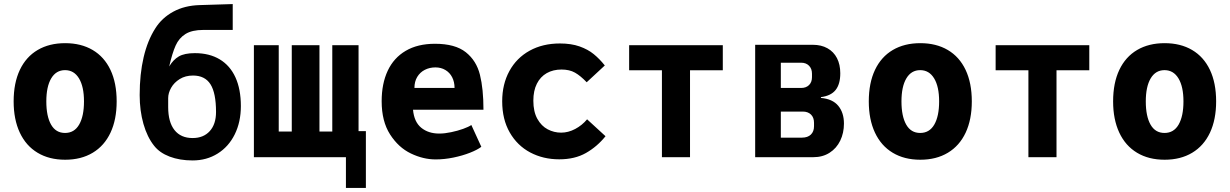

<svg xmlns="http://www.w3.org/2000/svg" viewBox="-20 -772 6040 943"><path d="M47 -274Q47 -364.5 77.5 -428.8Q108 -493 165 -526.5Q222 -560 300 -560Q378 -560 435 -526.5Q492 -493 522.5 -428.8Q553 -364.5 553 -274Q553 -185 522.8 -120.5Q492.5 -56 435.5 -21.8Q378.5 12.5 300 12.5Q221.5 12.5 164.5 -21.8Q107.5 -56 77.2 -120.8Q47 -185.5 47 -274ZM392.5 -274Q392.5 -346.5 368 -387Q343.5 -427.5 299.5 -427.5Q255.5 -427.5 231.5 -387Q207.5 -346.5 207.5 -274Q207.5 -201 230.8 -160Q254 -119 299.5 -119Q345 -119 368.8 -160.2Q392.5 -201.5 392.5 -274Z M737 -56Q703 -98.5 684.5 -163.5Q666 -228.5 666 -305Q666 -408 685.5 -491Q705 -574 743 -633Q775 -684 830.8 -714.5Q886.5 -745 961 -747L1123 -752V-625H979Q923 -625 891 -605Q859 -585 842.5 -548Q826 -511 811 -445.5Q830.5 -478.5 858.2 -494.8Q886 -511 937 -511Q1008.5 -511 1059.2 -480.5Q1110 -450 1136.5 -391.8Q1163 -333.5 1163 -251Q1163 -173 1133 -112.2Q1103 -51.5 1049 -17.8Q995 16 926 16Q862.5 16 813.2 -2.8Q764 -21.5 737 -56ZM1041 -222Q1041 -315 1013.8 -358Q986.5 -401 928 -401Q890.5 -401 862.8 -383.8Q835 -366.5 820.5 -340.8Q806 -315 806 -290V-246Q806 -172.5 837 -133.2Q868 -94 926 -94Q979.5 -94 1010.2 -128Q1041 -162 1041 -222Z M1679 0H1227V-550H1349V-126H1413V-550H1549V-126H1612V-550H1741V-128H1777V151H1679Z M1854.5 -275Q1854.5 -361 1884.2 -424.5Q1914 -488 1972.8 -522.5Q2031.5 -557 2116.5 -557Q2215.5 -557 2267.8 -515.5Q2320 -474 2337.2 -404.8Q2354.5 -335.5 2354.5 -233H2008.5Q2014 -173 2049 -144.5Q2084 -116 2137.5 -116Q2164 -116 2196 -122.8Q2228 -129.5 2255 -139.2Q2282 -149 2295 -158L2344 -51Q2324.5 -36 2288.2 -21.8Q2252 -7.5 2207.2 1.8Q2162.5 11 2119.5 11Q2059 11 1998 -18.2Q1937 -47.5 1895.8 -111.8Q1854.5 -176 1854.5 -275ZM2118.5 -441Q2090 -441 2066.5 -429Q2043 -417 2029.2 -394.2Q2015.5 -371.5 2015.5 -340H2212.5Q2212.5 -369.5 2200.8 -392.5Q2189 -415.5 2167.5 -428.2Q2146 -441 2118.5 -441Z M2446.5 -274.5Q2446.5 -358.5 2481.8 -423Q2517 -487.5 2581.2 -523Q2645.5 -558.5 2730 -558.5Q2785.5 -558.5 2826.5 -544Q2867.5 -529.5 2896 -506.2Q2924.5 -483 2950.5 -450.5L2861.5 -368Q2831 -400 2804 -415.2Q2777 -430.5 2738 -430.5Q2696.5 -430.5 2665.2 -412.8Q2634 -395 2616.8 -360.8Q2599.5 -326.5 2599.5 -277.5Q2599.5 -223.5 2619.2 -188.2Q2639 -153 2670 -136.8Q2701 -120.5 2736 -120.5Q2771 -120.5 2805 -138.5Q2839 -156.5 2863.5 -186L2954 -103Q2913 -52 2858.2 -20.8Q2803.5 10.5 2726.5 10.5Q2648 10.5 2584.2 -23.2Q2520.5 -57 2483.5 -121.5Q2446.5 -186 2446.5 -274.5Z M3231 -427H3070V-550H3530V-427H3369V0H3231Z M3689 -552H3972Q4013.5 -552 4044 -535Q4074.5 -518 4090.8 -486.5Q4107 -455 4107 -412Q4107 -359 4084.2 -330.2Q4061.5 -301.5 4012 -295V-291Q4069.5 -286 4097.2 -252.2Q4125 -218.5 4125 -165Q4125 -119 4106.8 -81.2Q4088.5 -43.5 4054.5 -21.8Q4020.5 0 3975 0H3689ZM3978 -152V-169Q3978 -195 3963 -209.5Q3948 -224 3923 -224H3815V-96H3919Q3947 -96 3962.5 -111Q3978 -126 3978 -152ZM3968 -393V-410Q3968 -434.5 3953.5 -449.2Q3939 -464 3915 -464H3815V-340H3915Q3939 -340 3953.5 -354.2Q3968 -368.5 3968 -393Z M4247 -274Q4247 -364.5 4277.5 -428.8Q4308 -493 4365 -526.5Q4422 -560 4500 -560Q4578 -560 4635 -526.5Q4692 -493 4722.5 -428.8Q4753 -364.5 4753 -274Q4753 -185 4722.8 -120.5Q4692.5 -56 4635.5 -21.8Q4578.5 12.5 4500 12.5Q4421.5 12.5 4364.5 -21.8Q4307.5 -56 4277.2 -120.8Q4247 -185.5 4247 -274ZM4592.5 -274Q4592.5 -346.5 4568 -387Q4543.5 -427.5 4499.5 -427.5Q4455.5 -427.5 4431.5 -387Q4407.5 -346.5 4407.5 -274Q4407.5 -201 4430.8 -160Q4454 -119 4499.5 -119Q4545 -119 4568.8 -160.2Q4592.5 -201.5 4592.5 -274Z M5031 -427H4870V-550H5330V-427H5169V0H5031Z M5447 -274Q5447 -364.5 5477.5 -428.8Q5508 -493 5565 -526.5Q5622 -560 5700 -560Q5778 -560 5835 -526.5Q5892 -493 5922.5 -428.8Q5953 -364.5 5953 -274Q5953 -185 5922.8 -120.5Q5892.5 -56 5835.5 -21.8Q5778.5 12.5 5700 12.5Q5621.5 12.5 5564.5 -21.8Q5507.5 -56 5477.2 -120.8Q5447 -185.5 5447 -274ZM5792.5 -274Q5792.5 -346.5 5768 -387Q5743.5 -427.5 5699.5 -427.5Q5655.5 -427.5 5631.5 -387Q5607.5 -346.5 5607.5 -274Q5607.5 -201 5630.8 -160Q5654 -119 5699.5 -119Q5745 -119 5768.8 -160.2Q5792.5 -201.5 5792.5 -274Z"/></svg>

Font: JuliaMono Black
Style: Regular
Weight: 900
Monospace: yes
Designer: cormullion
Foundry: corm
Version: Version 0.054; ttfautohint (v1.8.4)